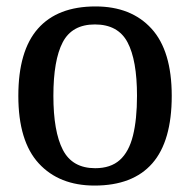

<svg xmlns="http://www.w3.org/2000/svg" viewBox="-20 -567 592 597"><path d="M274 10Q164 10 100.5 -59Q37 -128 37 -269Q37 -409 98 -478Q159 -547 277 -547Q388 -547 451 -478Q514 -409 514 -269Q514 -128 453.5 -59Q393 10 274 10ZM276 -44Q324 -44 352.5 -69.5Q381 -95 393.5 -145.5Q406 -196 406 -269Q406 -380 376.5 -435.5Q347 -491 275 -491Q204 -491 175 -435.5Q146 -380 146 -269Q146 -158 175.5 -101Q205 -44 276 -44Z"/></svg>

Font: ET Text
Style: Regular
Weight: 470
Designer: Monotype Design Team
Foundry: Monotype Imaging Inc.
Version: Version 2.009